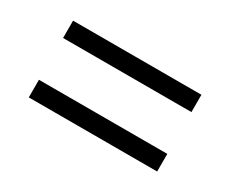

<svg xmlns="http://www.w3.org/2000/svg" viewBox="-54 -635 667 557"><g transform="rotate(30 279.5 -356.5)"><path d="M65 -427V-485H495V-427ZM65 -228V-287H495V-228Z"/></g></svg>

Font: Noto Serif Bengali Medium
Style: Regular
Weight: 500
Designer: Juan Bruce, Universal Thirst, Indian Type Foundry and the Monotype Design Team.
Foundry: Monotype Imaging Inc.
Version: Version 2.003; ttfautohint (v1.8.4.7-5d5b)